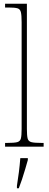

<svg xmlns="http://www.w3.org/2000/svg" viewBox="-20 -780 259 1021"><path d="M7 0V-20H18Q55 -20 71 -24Q87 -28 91 -43.5Q95 -59 95 -94V-662Q95 -699 91 -715.5Q87 -732 72.5 -736Q58 -740 28 -740H7V-760H123V-94Q123 -59 127 -43.5Q131 -28 147.5 -24Q164 -20 200 -20H212V0ZM70 208Q76 171 80.5 135Q85 99 88 61H128V71Q122 92 114 119.5Q106 147 97 174Q88 201 80 221H70Z"/></svg>

Font: Noto Serif Condensed Thin
Style: Regular
Weight: 100
Width: 3
Designer: Monotype Design Team
Foundry: Monotype Imaging Inc.
Version: Version 2.013; ttfautohint (v1.8.4.7-5d5b)